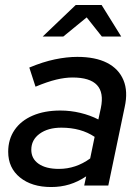

<svg xmlns="http://www.w3.org/2000/svg" viewBox="-20 -747 562 773"><path d="M186 6Q108 6 60.5 -32.5Q13 -71 13 -136Q13 -186 38.5 -223.5Q64 -261 111.5 -281.5Q159 -302 223 -302Q264 -302 303.5 -292.5Q343 -283 376 -266L386 -312Q399 -374 370.5 -404.5Q342 -435 272 -435Q242 -435 206.5 -426.5Q171 -418 123 -398L98 -475Q153 -498 201 -508Q249 -518 291 -518Q364 -518 411 -494Q458 -470 477 -424.5Q496 -379 482 -316L416 0H319L327 -37Q294 -15 259.5 -4.5Q225 6 186 6ZM217 -67Q251 -67 282.5 -77.5Q314 -88 343 -109L361 -196Q306 -233 227 -233Q173 -233 139.5 -208.5Q106 -184 106 -144Q106 -108 135.5 -87.5Q165 -67 217 -67ZM152 -600 285 -727H389L468 -600H390L329 -677L235 -600Z"/></svg>

Font: Red Hat Display SemiBold
Style: Italic
Weight: 600
Italic angle: -12°
Designer: Pentagram, MCKL
Foundry: Pentagram, MCKL
Version: Version 1.023